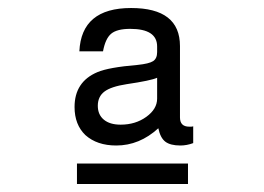

<svg xmlns="http://www.w3.org/2000/svg" viewBox="-20 -728 658 479"><path d="M462 -413V-371Q446 -365 430 -365Q405 -365 392.5 -374.5Q380 -384 375 -408Q328 -365 270 -365Q222 -365 193 -391Q166 -417 166 -461Q166 -524 223 -548Q251 -560 323 -566Q352 -569 362 -575.5Q372 -582 372 -598V-612Q372 -656 305 -656Q272 -656 257.5 -644Q243 -632 237 -600H178Q183 -708 307 -708Q429 -708 429 -613V-435Q429 -412 452 -412Q454 -412 457 -412Q460 -412 462 -413ZM372 -482V-534Q357 -527 296 -518Q257 -512 240.5 -499.5Q224 -487 224 -464Q224 -442 239 -429.5Q254 -417 281 -417Q318 -417 345 -436.5Q372 -456 372 -482ZM172 -320H449V-269H172Z"/></svg>

Font: Fragment Mono
Style: Regular
Weight: 400
Monospace: yes
Designer: Wei Huang based on Nimbus Sans by URW Studio, based on Helvetica by Max Miedinger.
Foundry: Wei Huang
Version: Version 1.021; ttfautohint (v1.8.4.7-5d5b)